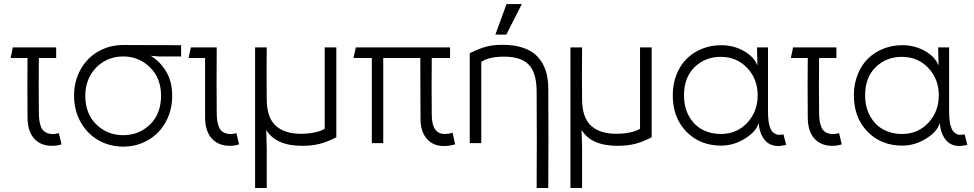

<svg xmlns="http://www.w3.org/2000/svg" viewBox="-20 -703 4782 943"><path d="M235.8 13.2Q179.7 13.2 147.5 -22.7Q115.2 -58.6 115.2 -127.9Q113.8 -298.8 115.2 -418H32.2L43 -470.2H255.9V-418H170.9Q169.4 -285.6 170.9 -153.8Q170.9 -129.4 173.1 -112.5Q175.3 -95.7 181.6 -79.6Q188 -63.5 201.4 -54.7Q214.8 -45.9 234.9 -44.9Q247.1 -43.5 269 -48.8L282.2 5.9Q260.7 13.2 235.8 13.2Z M585 -425.8Q535.6 -425.8 493.4 -402.6Q451.2 -379.4 425 -334.7Q398.9 -290 398.9 -232.9Q398.9 -144.5 453.1 -91.8Q507.3 -39.1 585 -39.1Q663.1 -39.1 717 -91.8Q771 -144.5 771 -232.9Q771 -318.8 716.6 -372.3Q662.1 -425.8 585 -425.8ZM343.8 -232.9Q343.8 -306.2 377 -363.8Q410.2 -421.4 465.1 -451.7Q520 -481.9 585 -481.9Q790.5 -481.9 869.6 -481V-425.8H758.8L719.7 -429.2Q765.6 -401.9 795.7 -352.3Q825.7 -302.7 825.7 -232.9Q825.7 -160.6 793.5 -103Q761.2 -45.4 706.3 -14.2Q651.4 17.1 585 17.1Q518.6 17.1 463.6 -14.2Q408.7 -45.4 376.2 -103Q343.8 -160.6 343.8 -232.9Z M1109.4 13.2Q1052.7 13.2 1020 -22.9Q987.3 -59.1 987.3 -127.9V-418H906.2L917.5 -470.2H1044.4Q1043 -295.4 1044.4 -153.8Q1044.4 -129.4 1046.6 -112.5Q1048.8 -95.7 1055.2 -79.6Q1061.5 -63.5 1075 -54.7Q1088.4 -45.9 1108.4 -44.9Q1119.6 -43.5 1141.1 -48.8L1154.3 5.9Q1134.3 13.2 1109.4 13.2Z M1574.7 -470.2H1631.8V-28.8Q1588.4 -6.3 1550.5 3.4Q1512.7 13.2 1464.8 13.2Q1334.5 13.2 1287.6 -64.9L1290 23.9V220.2H1232.9V-470.2H1290Q1288.6 -342.3 1290 -214.8Q1290.5 -125.5 1334 -85.7Q1377.4 -45.9 1458 -45.9Q1495.1 -45.9 1527.3 -53Q1559.6 -60.1 1574.7 -70.8Z M2160.2 14.2Q2106.9 14.2 2076.2 -21.5Q2045.4 -57.1 2045.4 -118.2Q2045.4 -149.9 2044.7 -260.7Q2043.9 -371.6 2044.4 -418H1862.3V0H1806.2V-418H1716.3L1727.5 -470.2H2190.4V-418H2100.6Q2099.1 -278.8 2100.6 -139.2Q2100.6 -44.9 2164.6 -44.9Q2183.6 -44.9 2203.1 -50.8L2215.3 5.9Q2187 14.2 2160.2 14.2Z M2343.8 0H2287.1V-441.9Q2333 -464.4 2367.2 -473.6Q2401.4 -482.9 2447.8 -482.9Q2507.8 -482.9 2551.8 -467.5Q2595.7 -452.1 2621.6 -423.3Q2647.5 -394.5 2659.9 -356.7Q2672.4 -318.8 2672.9 -271Q2674.3 -25.4 2672.9 220.2H2615.7Q2617.2 -17.1 2615.7 -254.9Q2615.2 -346.2 2576.9 -385.5Q2538.6 -424.8 2456.1 -424.8Q2379.9 -424.8 2343.8 -398.9ZM2413.1 -533.2 2467.8 -683.1H2543L2466.8 -533.2Z M3123.5 -470.2H3180.7V-28.8Q3137.2 -6.3 3099.4 3.4Q3061.5 13.2 3013.7 13.2Q2883.3 13.2 2836.4 -64.9L2838.9 23.9V220.2H2781.7V-470.2H2838.9Q2837.4 -342.3 2838.9 -214.8Q2839.4 -125.5 2882.8 -85.7Q2926.3 -45.9 3006.8 -45.9Q3043.9 -45.9 3076.2 -53Q3108.4 -60.1 3123.5 -70.8Z M3520 -44.9Q3598.1 -44.9 3649.7 -99.6Q3701.2 -154.3 3701.2 -234.9Q3701.2 -314.9 3649.7 -369.4Q3598.1 -423.8 3520 -423.8Q3443.4 -423.8 3391.4 -373.3Q3339.4 -322.8 3339.4 -234.9Q3339.4 -175.3 3364.5 -131.3Q3389.6 -87.4 3430.2 -66.2Q3470.7 -44.9 3520 -44.9ZM3284.2 -234.9Q3284.2 -290 3302.5 -336.4Q3320.8 -382.8 3352.5 -414.3Q3384.3 -445.8 3428 -463.4Q3471.7 -481 3522 -481Q3583 -481 3633.3 -452.6Q3683.6 -424.3 3700.2 -380.9L3698.2 -458V-470.2H3752V-161.1Q3752 -147 3752.4 -135.5Q3752.9 -124 3754.4 -111.1Q3755.9 -98.1 3758.3 -88.9Q3760.7 -79.6 3764.9 -70.1Q3769 -60.5 3774.7 -55.2Q3780.3 -49.8 3788.1 -45.2Q3795.9 -40.5 3805.7 -40.8Q3815.4 -41 3828.1 -43L3841.3 8.8Q3813.5 14.2 3803.2 14.2Q3759.8 14.2 3734.9 -16.8Q3710 -47.9 3706.1 -99.1Q3693.8 -56.2 3638.4 -22Q3583 12.2 3522 12.2Q3418 12.2 3351.1 -56.4Q3284.2 -125 3284.2 -234.9Z M4067.9 13.2Q4011.7 13.2 3979.5 -22.7Q3947.3 -58.6 3947.3 -127.9Q3945.8 -298.8 3947.3 -418H3864.3L3875 -470.2H4087.9V-418H4002.9Q4001.5 -285.6 4002.9 -153.8Q4002.9 -129.4 4005.1 -112.5Q4007.3 -95.7 4013.7 -79.6Q4020 -63.5 4033.4 -54.7Q4046.9 -45.9 4066.9 -44.9Q4079.1 -43.5 4101.1 -48.8L4114.3 5.9Q4092.8 13.2 4067.9 13.2Z M4409.7 -44.9Q4487.8 -44.9 4539.3 -99.6Q4590.8 -154.3 4590.8 -234.9Q4590.8 -314.9 4539.3 -369.4Q4487.8 -423.8 4409.7 -423.8Q4333 -423.8 4281 -373.3Q4229 -322.8 4229 -234.9Q4229 -175.3 4254.2 -131.3Q4279.3 -87.4 4319.8 -66.2Q4360.4 -44.9 4409.7 -44.9ZM4173.8 -234.9Q4173.8 -290 4192.1 -336.4Q4210.4 -382.8 4242.2 -414.3Q4273.9 -445.8 4317.6 -463.4Q4361.3 -481 4411.6 -481Q4472.7 -481 4522.9 -452.6Q4573.2 -424.3 4589.8 -380.9L4587.9 -458V-470.2H4641.6V-161.1Q4641.6 -147 4642.1 -135.5Q4642.6 -124 4644 -111.1Q4645.5 -98.1 4647.9 -88.9Q4650.4 -79.6 4654.5 -70.1Q4658.7 -60.5 4664.3 -55.2Q4669.9 -49.8 4677.7 -45.2Q4685.5 -40.5 4695.3 -40.8Q4705.1 -41 4717.8 -43L4731 8.8Q4703.1 14.2 4692.9 14.2Q4649.4 14.2 4624.5 -16.8Q4599.6 -47.9 4595.7 -99.1Q4583.5 -56.2 4528.1 -22Q4472.7 12.2 4411.6 12.2Q4307.6 12.2 4240.7 -56.4Q4173.8 -125 4173.8 -234.9Z"/></svg>

Font: Kreadon Light
Style: Regular
Weight: 300
Designer: kohakuno
Foundry: StudioGnu
Version: Version 1.000;Glyphs 3.1.2 (3151)